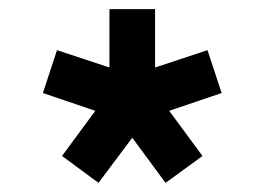

<svg xmlns="http://www.w3.org/2000/svg" viewBox="-20 -765 580 421"><path d="M116 -423 189 -522 74 -561 105 -655 220 -617V-745H320V-617L435 -655L466 -561L351 -522L424 -423L343 -364L270 -463L196 -364Z"/></svg>

Font: Evergrow Sans
Style: Bold
Weight: 700
Foundry: 10Web
Version: Version 1.000